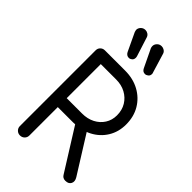

<svg xmlns="http://www.w3.org/2000/svg" viewBox="-312 -1154 1247 1247"><g transform="rotate(45 311.5 -530.5)"><path d="M143 0Q125 0 112.5 -12.5Q100 -25 100 -43V-738Q100 -757 112.5 -769Q125 -781 143 -781H328Q402 -781 459 -750Q516 -719 548.5 -664.5Q581 -610 581 -538Q581 -470 548.5 -417Q516 -364 459 -334Q402 -304 328 -304H187V-43Q187 -25 174.5 -12.5Q162 0 143 0ZM560 0Q547 0 538 -5.5Q529 -11 523 -22L335 -322L420 -345L594 -67Q610 -41 599.5 -20.5Q589 0 560 0ZM187 -386H328Q377 -386 415 -405.5Q453 -425 475 -459.5Q497 -494 497 -538Q497 -586 475 -622Q453 -658 415 -678.5Q377 -699 328 -699H187ZM435 -856Q414 -856 404 -877L344 -1002Q341 -1010 341 -1019Q341 -1035 353.5 -1048Q366 -1061 385 -1061Q398 -1061 409.5 -1053.5Q421 -1046 425 -1034L465 -902Q468 -896 468 -889Q468 -873 457 -864.5Q446 -856 435 -856ZM287 -856Q266 -856 255 -877L196 -1002Q194 -1007 193.5 -1011Q193 -1015 192 -1019Q192 -1035 204.5 -1048Q217 -1061 236 -1061Q249 -1061 260 -1053.5Q271 -1046 275 -1034L317 -902Q318 -899 318.5 -895.5Q319 -892 319 -889Q319 -873 308.5 -864.5Q298 -856 287 -856Z"/></g></svg>

Font: Comfortaa Medium
Style: Regular
Weight: 500
Designer: Johan Aakerlund
Foundry: Johan Aakerlund
Version: Version 3.104; ttfautohint (v1.8.1.43-b0c9)